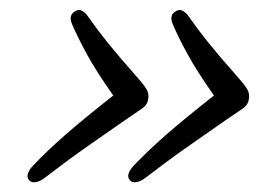

<svg xmlns="http://www.w3.org/2000/svg" viewBox="-20 -430 564 389"><path d="M483.5 -225.5Q481 -216 471 -209.5Q461 -203 435 -185Q396.5 -158 368.8 -138.8Q341 -119.5 318.8 -103Q296.5 -86.5 273 -68.5Q265 -62.5 256.5 -61Q248 -59.5 243.5 -64.5Q238 -70.5 240.5 -78.2Q243 -86 250.5 -94Q278 -123 315.2 -155.8Q352.5 -188.5 413.5 -236.5Q379 -285.5 360.8 -318.8Q342.5 -352 330 -381Q322.5 -398.5 335 -406.5Q342.5 -411.5 348.2 -409Q354 -406.5 359.5 -400.5Q380.5 -370.5 402 -343.8Q423.5 -317 461.5 -274Q478.5 -255 482.5 -246Q486.5 -237 483.5 -225.5ZM279.5 -225.5Q277 -216 267 -209.5Q257 -203 231 -185Q192.5 -158 164.8 -138.8Q137 -119.5 114.8 -103Q92.5 -86.5 69 -68.5Q61 -62.5 52.5 -61Q44 -59.5 39.5 -64.5Q34 -70.5 36.5 -78.2Q39 -86 46.5 -94Q74 -123 111.2 -155.8Q148.5 -188.5 209.5 -236.5Q175 -285.5 156.8 -318.8Q138.5 -352 126 -381Q118.5 -398.5 131 -406.5Q138.5 -411.5 144.2 -409Q150 -406.5 155.5 -400.5Q176.5 -370.5 198 -343.8Q219.5 -317 257.5 -274Q274.5 -255 278.5 -246Q282.5 -237 279.5 -225.5Z"/></svg>

Font: Fraunces 9pt S100 Light
Style: Italic
Weight: 300
Italic angle: -16°
Version: Version 1.000; ttfautohint (v1.8.3)